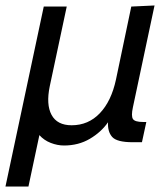

<svg xmlns="http://www.w3.org/2000/svg" viewBox="-35 -520 612 702"><path d="M-15 162 125 -496H209L147 -205Q133 -138 153.5 -100Q174 -62 227 -62Q288 -62 330 -106Q372 -150 389 -229L445 -496L530 -500L451 -128Q444 -96 451 -85Q458 -74 488 -74H500L484 0H450Q392 0 375 -19.5Q358 -39 360 -73Q335 -37 293.5 -12.5Q252 12 199 12Q175 12 150.5 2.5Q126 -7 109 -26L69 162Z"/></svg>

Font: Atkinson Hyperlegible Next
Style: Italic
Weight: 400
Italic angle: -12°
Designer: Elliott Scott, Megan Eiswerth, Linus Boman, Theodore Petrosky, Letters from Sweden
Foundry: Applied Design Works, Letters from Sweden
Version: Version 2.001